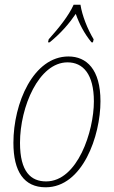

<svg xmlns="http://www.w3.org/2000/svg" viewBox="-20 -786 484 816"><path d="M187 -619 184 -606H191C240 -646 274 -686 302 -727C316 -687 338 -643 369 -606H375L378 -619C352 -662 329 -720 322 -766H293C272 -719 230 -667 187 -619ZM174 10C331 10 407 -208 407 -356C407 -491 348 -546 271 -546C122 -546 37 -348 37 -179C37 -57 82 10 174 10ZM176 -15C112 -15 65 -55 65 -179C65 -332 145 -521 267 -521C333 -521 379 -471 379 -355C379 -229 310 -15 176 -15Z"/></svg>

Font: Noto Serif Condensed Thin
Style: Italic
Weight: 100
Width: 3
Italic angle: -12°
Designer: Monotype Design Team
Foundry: Monotype Imaging Inc.
Version: Version 2.013